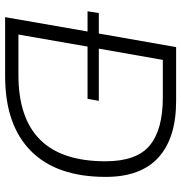

<svg xmlns="http://www.w3.org/2000/svg" viewBox="1 -709 708 750"><g transform="rotate(90 355.0 -334.0)"><path d="M47 0 103 -322H24L31 -366H111L164 -668H374Q519 -668 595 -599Q671 -530 671 -393Q671 -201 569.5 -100.5Q468 0 277 0ZM115 -52H273Q441 -52 525.5 -136.5Q610 -221 610 -392Q610 -514 548 -565Q486 -616 362 -616H214L170 -366H374L366 -322H162Z"/></g></svg>

Font: Gantari Light
Style: Italic
Weight: 300
Italic angle: -10°
Version: Version 1.000